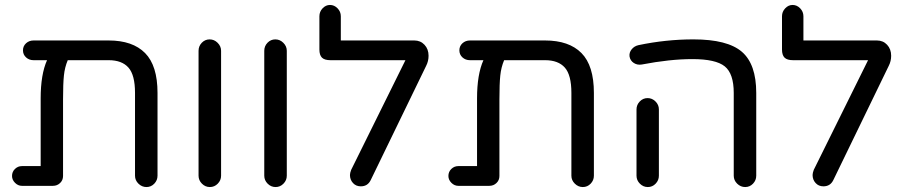

<svg xmlns="http://www.w3.org/2000/svg" viewBox="-20 -754 3687 779"><path d="M619.1 -377V-41Q619.1 -22.5 606 -8.8Q592.8 4.9 574.2 4.9Q555.7 4.9 541.7 -8.8Q527.8 -22.5 527.8 -41V-377Q527.8 -449.7 501.2 -479.7Q474.6 -509.8 420.9 -509.8H254.9Q242.7 -481 239.3 -447.5Q235.8 -414.1 235.8 -351.1V-40Q235.8 -22.9 223.9 -11.5Q211.9 0 194.8 0H68.8Q53.2 0 41 -12.2Q28.8 -24.4 28.8 -40Q28.8 -57.1 40.8 -68.6Q52.7 -80.1 68.8 -80.1H145V-355Q145 -452.1 170.9 -509.8H116.2Q98.1 -509.8 85.7 -521.2Q73.2 -532.7 73.2 -549.8Q73.2 -566.9 85.7 -578.4Q98.1 -589.8 116.2 -589.8H420.9Q518.1 -589.8 568.6 -538.8Q619.1 -487.8 619.1 -377Z M877 -547.9V-41Q877 -22.5 863.5 -8.8Q850.1 4.9 831.5 4.9Q813 4.9 799.3 -8.8Q785.6 -22.5 785.6 -41V-547.9Q785.6 -566.9 798.8 -580.6Q812 -594.2 830.6 -594.2Q849.1 -594.2 863 -580.3Q877 -566.4 877 -547.9Z M1143.6 -547.9V-41Q1143.6 -22.5 1130.1 -8.8Q1116.7 4.9 1098.1 4.9Q1079.6 4.9 1065.9 -8.8Q1052.2 -22.5 1052.2 -41V-547.9Q1052.2 -566.9 1065.4 -580.6Q1078.6 -594.2 1097.2 -594.2Q1115.7 -594.2 1129.6 -580.3Q1143.6 -566.4 1143.6 -547.9Z M1709 -486.8 1483.9 -22.9Q1471.7 2 1443.8 2Q1424.3 2 1412.1 -11.5Q1399.9 -24.9 1399.9 -43.9Q1399.9 -51.8 1404.8 -64.9L1625 -509.8H1320.8Q1296.9 -509.8 1286.4 -520Q1275.9 -530.3 1275.9 -553.2V-688Q1275.9 -706.5 1288.8 -720.2Q1301.8 -733.9 1318.8 -733.9Q1336.4 -733.9 1349.6 -720.2Q1362.8 -706.5 1362.8 -688V-589.8H1661.1Q1686 -589.8 1702.4 -572.3Q1718.8 -554.7 1718.8 -527.8Q1718.8 -505.9 1709 -486.8Z M2389.6 -377V-41Q2389.6 -22.5 2376.5 -8.8Q2363.3 4.9 2344.7 4.9Q2326.2 4.9 2312.3 -8.8Q2298.3 -22.5 2298.3 -41V-377Q2298.3 -449.7 2271.7 -479.7Q2245.1 -509.8 2191.4 -509.8H2025.4Q2013.2 -481 2009.8 -447.5Q2006.3 -414.1 2006.3 -351.1V-40Q2006.3 -22.9 1994.4 -11.5Q1982.4 0 1965.3 0H1839.4Q1823.7 0 1811.5 -12.2Q1799.3 -24.4 1799.3 -40Q1799.3 -57.1 1811.3 -68.6Q1823.2 -80.1 1839.4 -80.1H1915.5V-355Q1915.5 -452.1 1941.4 -509.8H1886.7Q1868.7 -509.8 1856.2 -521.2Q1843.8 -532.7 1843.8 -549.8Q1843.8 -566.9 1856.2 -578.4Q1868.7 -589.8 1886.7 -589.8H2191.4Q2288.6 -589.8 2339.1 -538.8Q2389.6 -487.8 2389.6 -377Z M2534.2 -524.9Q2532.2 -540.5 2542.7 -553.7Q2553.2 -566.9 2570.3 -570.8Q2681.6 -594.2 2793.5 -594.2Q2931.6 -594.2 2990 -543.9Q3048.3 -493.7 3048.3 -377V-41Q3048.3 -22.5 3035.2 -8.8Q3022 4.9 3003.4 4.9Q2984.9 4.9 2970.9 -8.8Q2957 -22.5 2957 -41V-377Q2957 -455.1 2920.7 -484.6Q2884.3 -514.2 2789.1 -514.2Q2698.2 -514.2 2583.5 -492.2Q2565.9 -489.3 2551.5 -498.5Q2537.1 -507.8 2534.2 -524.9ZM2653.3 -310.1V-41Q2653.3 -22.5 2640.1 -8.8Q2627 4.9 2608.4 4.9Q2589.8 4.9 2576.2 -8.8Q2562.5 -22.5 2562.5 -41V-310.1Q2562.5 -328.6 2575.7 -342.3Q2588.9 -356 2607.4 -356Q2626 -356 2639.6 -342.3Q2653.3 -328.6 2653.3 -310.1Z M3585.9 -486.8 3360.8 -22.9Q3348.6 2 3320.8 2Q3301.3 2 3289.1 -11.5Q3276.9 -24.9 3276.9 -43.9Q3276.9 -51.8 3281.7 -64.9L3502 -509.8H3197.8Q3173.8 -509.8 3163.3 -520Q3152.8 -530.3 3152.8 -553.2V-688Q3152.8 -706.5 3165.8 -720.2Q3178.7 -733.9 3195.8 -733.9Q3213.4 -733.9 3226.6 -720.2Q3239.7 -706.5 3239.7 -688V-589.8H3538.1Q3563 -589.8 3579.3 -572.3Q3595.7 -554.7 3595.7 -527.8Q3595.7 -505.9 3585.9 -486.8Z"/></svg>

Font: Aka-Acid-Varela
Style: Regular
Weight: 400
Designer: Joe Prince, Avraham Cornfeld, Cyberella
Foundry: Joe Prince, Avraham Cornfeld, Cyberella
Version: Version 2.000; ttfautohint (v1.5.33-1714) -l 8 -r 50 -G 200 